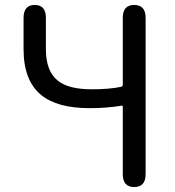

<svg xmlns="http://www.w3.org/2000/svg" viewBox="-20 -754 707 774"><path d="M521 0Q475 0 475 -52V-324Q475 -329 470 -328Q411 -318 341 -318Q211 -318 146 -371Q75 -429 75 -556V-682Q75 -734 120 -734Q165 -734 165 -682V-556Q165 -467 213 -429Q256 -394 350 -394Q420 -394 468 -404Q475 -405 475 -413V-682Q475 -734 521 -734Q567 -734 567 -682V-52Q567 0 521 0Z"/></svg>

Font: Resource Han Rounded CN
Style: Regular
Weight: 400
Designer: Cyano Hao (round all glyphs); Ryoko NISHIZUKA  (kana, bopomofo & ideographs); Paul D. Hunt (Latin, Greek & Cyrillic); Sa
Foundry: Cyano Hao
Version: 0.990